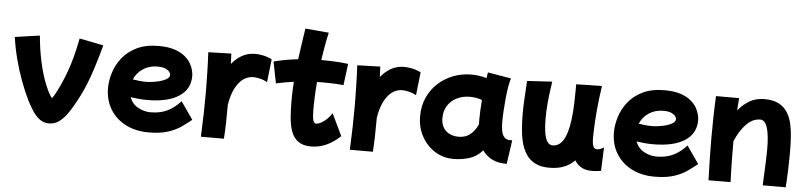

<svg xmlns="http://www.w3.org/2000/svg" viewBox="-48 -1044 5871 1397"><g transform="rotate(5 2887.5 -345.0)"><path d="M335 78Q294 78 264 54Q234 30 212 -5Q190 -40 173 -73Q142 -136 114 -211Q86 -286 65 -367Q44 -448 33 -527L214 -553Q222 -460 239 -378Q256 -296 279 -232Q302 -168 326 -128Q331 -121 335.5 -114Q340 -107 340 -107Q342 -107 356 -128Q400 -205 438 -308Q476 -411 504 -557L680 -522Q654 -428 632 -358.5Q610 -289 589 -237Q568 -185 547 -143.5Q526 -102 503 -63Q488 -36 464.5 -3Q441 30 409 54Q377 78 335 78Z M1063 80Q967 80 894.5 42.5Q822 5 781.5 -62Q741 -129 741 -217Q741 -270 759 -328.5Q777 -387 817 -438Q857 -489 922.5 -521Q988 -553 1082 -553Q1150 -553 1196.5 -538Q1243 -523 1272.5 -499Q1302 -475 1317.5 -448Q1333 -421 1338.5 -396.5Q1344 -372 1344 -356Q1344 -259 1262.5 -206.5Q1181 -154 1032 -154Q998 -154 967.5 -157Q937 -160 911 -164Q930 -114 974 -90.5Q1018 -67 1065 -67Q1133 -67 1185 -91.5Q1237 -116 1283 -167L1372 -39Q1340 -13 1300.5 15Q1261 43 1204 61.5Q1147 80 1063 80ZM1085 -403Q1026 -403 981 -373Q936 -343 915 -294Q940 -290 964.5 -287.5Q989 -285 1013 -285Q1035 -285 1063.5 -289Q1092 -293 1119.5 -301Q1147 -309 1165 -321.5Q1183 -334 1183 -351Q1183 -359 1175 -371Q1167 -383 1146 -393Q1125 -403 1085 -403Z M1445 78Q1449 -5 1451 -88Q1453 -171 1453 -252Q1452 -326 1450.5 -398.5Q1449 -471 1445 -539L1613 -544Q1614 -507 1616 -468Q1648 -508 1690.5 -532.5Q1733 -557 1788 -557Q1809 -557 1842 -551Q1875 -545 1909 -528L1890 -359Q1865 -374 1836.5 -380.5Q1808 -387 1789 -387Q1725 -387 1680.5 -329.5Q1636 -272 1620 -170Q1620 -100 1618.5 -36.5Q1617 27 1613 78Z M2250 79Q2190 79 2155 53.5Q2120 28 2104 -17Q2088 -62 2083.5 -120Q2079 -178 2079 -242Q2079 -308 2084 -379Q2017 -370 1955 -356L1924 -513Q2007 -535 2101 -545Q2108 -596 2116 -652.5Q2124 -709 2134 -772L2306 -757Q2294 -705 2285 -653.5Q2276 -602 2269 -554Q2325 -554 2374.5 -551.5Q2424 -549 2466 -543L2446 -386Q2411 -390 2373.5 -391.5Q2336 -393 2298 -393Q2275 -393 2252 -392Q2246 -319 2244.5 -267Q2243 -215 2243 -193Q2243 -138 2249.5 -114Q2256 -90 2271 -90Q2288 -90 2309 -101.5Q2330 -113 2350.5 -133Q2371 -153 2385 -176L2462 -15Q2363 79 2250 79Z M2533 78Q2537 -5 2539 -88Q2541 -171 2541 -252Q2540 -326 2538.5 -398.5Q2537 -471 2533 -539L2701 -544Q2702 -507 2704 -468Q2736 -508 2778.5 -532.5Q2821 -557 2876 -557Q2897 -557 2930 -551Q2963 -545 2997 -528L2978 -359Q2953 -374 2924.5 -380.5Q2896 -387 2877 -387Q2813 -387 2768.5 -329.5Q2724 -272 2708 -170Q2708 -100 2706.5 -36.5Q2705 27 2701 78Z M3289 79Q3214 79 3153 40.5Q3092 2 3056.5 -63.5Q3021 -129 3021 -210Q3021 -286 3049 -347.5Q3077 -409 3125.5 -453Q3174 -497 3236 -520.5Q3298 -544 3366 -544Q3423 -544 3478 -528Q3482 -549 3485 -570L3656 -541Q3649 -522 3642 -484Q3635 -446 3630.5 -399Q3626 -352 3623 -305Q3620 -258 3620 -220Q3620 -189 3624.5 -159.5Q3629 -130 3644 -111.5Q3659 -93 3690 -93H3704L3679 81Q3613 81 3570 58.5Q3527 36 3501 -2Q3458 46 3403 62.5Q3348 79 3289 79ZM3185 -190Q3190 -142 3224.5 -113.5Q3259 -85 3312 -85Q3363 -85 3397 -112.5Q3431 -140 3453 -188Q3452 -204 3452 -221Q3452 -256 3454 -293Q3456 -330 3459 -366Q3417 -382 3371 -382Q3317 -382 3274.5 -360.5Q3232 -339 3208 -301Q3184 -263 3184 -213Q3184 -207 3184 -201Q3184 -195 3185 -190Z M3989 82Q3925 82 3883.5 59.5Q3842 37 3817.5 -2Q3793 -41 3781.5 -89.5Q3770 -138 3766.5 -190.5Q3763 -243 3763 -292Q3763 -348 3766.5 -406Q3770 -464 3774 -533L3957 -544Q3954 -523 3948 -481Q3942 -439 3937 -385Q3932 -331 3932 -272Q3932 -175 3949 -128.5Q3966 -82 4000 -82Q4068 -82 4100 -181Q4132 -280 4132 -494V-540L4217 -542L4320 -544Q4306 -450 4299 -371Q4292 -292 4290 -238.5Q4288 -185 4288 -167Q4288 -121 4296 -101.5Q4304 -82 4324 -82Q4334 -82 4346 -86Q4358 -90 4374 -100L4367 72Q4329 78 4301 78Q4253 78 4222.5 60Q4192 42 4174 12Q4143 45 4097.5 63.5Q4052 82 3989 82Z M4758 80Q4662 80 4589.5 42.5Q4517 5 4476.5 -62Q4436 -129 4436 -217Q4436 -270 4454 -328.5Q4472 -387 4512 -438Q4552 -489 4617.5 -521Q4683 -553 4777 -553Q4845 -553 4891.5 -538Q4938 -523 4967.5 -499Q4997 -475 5012.5 -448Q5028 -421 5033.5 -396.5Q5039 -372 5039 -356Q5039 -259 4957.5 -206.5Q4876 -154 4727 -154Q4693 -154 4662.5 -157Q4632 -160 4606 -164Q4625 -114 4669 -90.5Q4713 -67 4760 -67Q4828 -67 4880 -91.5Q4932 -116 4978 -167L5067 -39Q5035 -13 4995.5 15Q4956 43 4899 61.5Q4842 80 4758 80ZM4780 -403Q4721 -403 4676 -373Q4631 -343 4610 -294Q4635 -290 4659.5 -287.5Q4684 -285 4708 -285Q4730 -285 4758.5 -289Q4787 -293 4814.5 -301Q4842 -309 4860 -321.5Q4878 -334 4878 -351Q4878 -359 4870 -371Q4862 -383 4841 -393Q4820 -403 4780 -403Z M5152 72Q5149 -16 5147.5 -91Q5146 -166 5146 -239Q5146 -312 5147.5 -385.5Q5149 -459 5153 -543H5322Q5318 -498 5315 -452Q5349 -495 5396 -523.5Q5443 -552 5507 -552Q5570 -552 5610.5 -531Q5651 -510 5674.5 -473Q5698 -436 5708.5 -388.5Q5719 -341 5722 -286.5Q5725 -232 5725 -177Q5725 -117 5723 -62Q5721 -7 5719 30Q5717 67 5716 74H5548Q5550 33 5552 -13.5Q5554 -60 5556 -105.5Q5558 -151 5558 -188Q5558 -401 5489 -401Q5432 -401 5385.5 -351.5Q5339 -302 5308 -227Q5308 -217 5308 -207Q5308 -159 5308.5 -107.5Q5309 -56 5310.5 -9.5Q5312 37 5313 71Z"/></g></svg>

Font: Mochiy Pop P One
Style: Regular
Weight: 400
Designer: FONTDASU
Foundry: FONTDASU / Google Inc. / Adobe
Version: Version 2.000